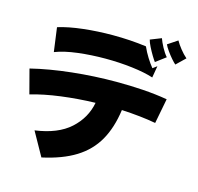

<svg xmlns="http://www.w3.org/2000/svg" viewBox="-128 -1005 1235 1196"><g transform="rotate(15 490.0 -406.5)"><path d="M897 -719Q887 -727 870 -746.5Q853 -766 837 -788.5Q821 -811 814 -827L877 -869Q889 -847 910.5 -820Q932 -793 954 -774ZM770 -701Q762 -711 747.5 -735Q733 -759 720 -785Q707 -811 703 -828L774 -856Q782 -833 798.5 -802Q815 -771 834 -749ZM125 -753Q192 -774 285 -784.5Q378 -795 475 -795Q588 -795 691 -781Q706 -747 726 -715Q746 -683 765 -660L792 -680L779 -604Q724 -622 641 -632Q558 -642 468 -642Q377 -642 291 -631.5Q205 -621 146 -598ZM156 -96Q302 -116 381 -187.5Q460 -259 479 -360Q367 -357 259.5 -343Q152 -329 67 -304L26 -460Q143 -489 286 -504.5Q429 -520 572 -520Q659 -520 742.5 -514.5Q826 -509 901 -496L870 -335Q821 -344 765 -350Q709 -356 649 -359Q633 -242 586 -159.5Q539 -77 454.5 -24.5Q370 28 241 56Z"/></g></svg>

Font: Mochiy Pop P One
Style: Regular
Weight: 400
Designer: FONTDASU
Foundry: FONTDASU / Google Inc. / Adobe
Version: Version 2.000